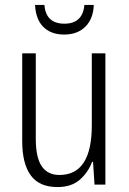

<svg xmlns="http://www.w3.org/2000/svg" viewBox="-20 -748 521 778"><path d="M407 -532V0H363L357 -92H353Q337 -49 303 -19.5Q269 10 213 10Q139 10 104.5 -37.5Q70 -85 70 -176V-532H125V-186Q125 -110 149 -74.5Q173 -39 221 -39Q352 -39 352 -240V-532ZM360 -728Q358 -672 326 -640Q294 -608 240 -608Q187 -608 156 -638.5Q125 -669 122 -728H160Q166 -652 241 -652Q315 -652 322 -728Z"/></svg>

Font: Noto Sans Sinhala Condensed Light
Style: Regular
Weight: 300
Width: 3
Designer: Jelle Bosma - Monotype Design Team
Foundry: Monotype Imaging Inc.
Version: Version 2.006; ttfautohint (v1.8.4.7-5d5b)